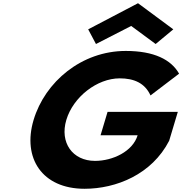

<svg xmlns="http://www.w3.org/2000/svg" viewBox="-20 -1156 1131 1191"><path d="M527 -974 575.3 -883 793.9 -995 945.5 -883 1055 -974 836.1 -1136ZM1083 -462H647.2L603.8 -317H833.7C803.5 -216 678.5 -158 569.6 -158C429.2 -158 349.6 -272 391.4 -412C434.2 -555 582.3 -670 722.7 -670C811 -670 878.6 -641 913.6 -564L1090.9 -699C1041.8 -786 935.7 -840 760.2 -840C486.5 -840 259.3 -649 188.4 -412C117.8 -176 240.7 15 504.5 15C700.5 15 921.9 -74 1029.4 -283Z"/></svg>

Font: Hussar
Style: BdSuprExtOblThree
Weight: 700
Foundry: Cannot Into Space Fonts
Version: Version 2.00